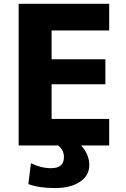

<svg xmlns="http://www.w3.org/2000/svg" viewBox="-20 -750 648 990"><path d="M76.2 0V-730.5H543V-592.8H246.1V-444.3H523.4V-315.4H246.1V-136.7H543V0H398.4Q440.4 46.9 440.4 101.1Q440.4 155.3 392.1 187.5Q343.8 219.7 262.7 219.7Q181.6 219.7 126 199.2L139.6 91.8Q192.4 117.2 243.2 117.2Q309.6 117.2 309.6 60.5Q309.6 22.5 279.3 0Z"/></svg>

Font: GenEi M Gothic v2 Heavy
Style: Regular
Weight: 800
Version: Version 2.0